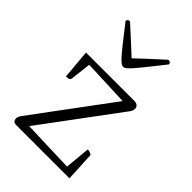

<svg xmlns="http://www.w3.org/2000/svg" viewBox="-203 -761 845 845"><g transform="rotate(45 219.0 -338.5)"><path d="M62 0Q40 0 40 -21Q40 -30 48 -42L318 -406L101 -415L90 -319Q89 -310 80.5 -308Q72 -306 65 -306L53 -443H352Q367 -443 374 -436.5Q381 -430 381 -421Q381 -410 373 -398L105 -37L349 -29L360 -147Q375 -147 386 -138L393 0ZM213 -514Q208 -514 201 -518Q194 -522 181 -536Q168 -550 143.5 -580.5Q119 -611 78 -664Q78 -677 93 -677Q140 -634 168.5 -608Q197 -582 213 -567Q228 -582 256.5 -608Q285 -634 332 -677Q348 -677 348 -664Q306 -611 281.5 -580.5Q257 -550 244 -536Q231 -522 224.5 -518Q218 -514 213 -514Z"/></g></svg>

Font: Petrona ExtraLight
Style: Regular
Weight: 200
Designer: Ringo R. Seeber
Foundry: Ringo R. Seeber
Version: Version 2.001; ttfautohint (v1.8.3)